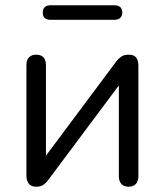

<svg xmlns="http://www.w3.org/2000/svg" viewBox="-20 -700 624 727"><path d="M117 7Q106 7 97.5 2.5Q89 -2 84.5 -12Q80 -22 80 -37V-453Q80 -473 90 -483Q100 -493 117 -493Q135 -493 144.5 -483Q154 -473 154 -453V-77H129L420 -467Q428 -478 439 -485.5Q450 -493 467 -493Q479 -493 487 -489Q495 -485 499.5 -475.5Q504 -466 504 -450V-33Q504 -14 494.5 -3.5Q485 7 467 7Q449 7 439.5 -3.5Q430 -14 430 -33V-410H455L163 -19Q156 -9 145.5 -1Q135 7 117 7ZM171 -625Q142 -625 142 -652Q142 -666 149.5 -673Q157 -680 171 -680H413Q443 -680 443 -652Q443 -640 435.5 -632.5Q428 -625 413 -625Z"/></svg>

Font: Nunito
Style: Regular
Weight: 400
Designer: Vernon Adams
Foundry: Vernon Adams
Version: Version 3.602